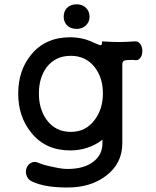

<svg xmlns="http://www.w3.org/2000/svg" viewBox="-20 -708 707 870"><path d="M534.2 -58.6V-417Q534.2 -431.6 546.9 -434.6Q555.7 -436.5 586.9 -436.5L590.8 -435.5Q606.4 -432.6 616.2 -446.3Q625 -458 625 -476.6Q625 -495.1 616.2 -507.8Q606.4 -522.5 590.8 -520.5Q549.8 -517.6 517.6 -517.6Q485.4 -517.6 442.4 -520.5Q443.4 -504.9 436.5 -502.9Q432.6 -502.9 414.1 -510.7Q387.7 -523.4 368.2 -529.3Q334 -539.1 297.9 -539.1Q185.5 -539.1 121.1 -460Q62.5 -388.7 62.5 -284.2Q62.5 -179.7 121.1 -107.4Q185.5 -26.4 297.9 -26.4Q338.9 -26.4 374 -38.1Q412.1 -49.8 444.3 -75.2V-59.6Q444.3 -6.8 403.3 24.4Q361.3 57.6 286.1 57.6Q259.8 57.6 217.8 47.9Q177.7 40 155.3 30.3Q136.7 21.5 122.1 29.3Q107.4 36.1 100.6 52.7Q94.7 68.4 99.6 85Q104.5 103.5 123 113.3Q151.4 127.9 198.2 135.7Q236.3 141.6 286.1 141.6Q390.6 141.6 460 88.9Q534.2 33.2 534.2 -58.6ZM300.8 -455.1Q369.1 -455.1 409.2 -403.3Q446.3 -355.5 446.3 -284.2Q446.3 -213.9 409.2 -165Q369.1 -110.4 300.8 -110.4Q231.4 -110.4 191.4 -165Q156.2 -213.9 156.2 -284.2Q156.2 -355.5 191.4 -403.3Q231.4 -455.1 300.8 -455.1ZM327.1 -688.5Q298.8 -688.5 282.2 -670.9Q268.6 -655.3 268.6 -631.8Q268.6 -610.4 282.2 -594.7Q298.8 -577.1 327.1 -577.1Q354.5 -577.1 371.1 -594.7Q385.7 -610.4 385.7 -631.8Q385.7 -655.3 371.1 -670.9Q354.5 -688.5 327.1 -688.5Z"/></svg>

Font: Gungsuh
Style: Regular
Weight: 400
Version: Version 2.21